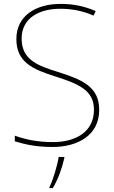

<svg xmlns="http://www.w3.org/2000/svg" viewBox="-20 -744 583 985"><path d="M489 -180C489 -298 404 -335 277 -375C174 -407 91 -437 91 -546C91 -653 183 -699 289 -699C342 -699 398 -691 460 -664L471 -687C412 -713 354 -724 291 -724C165 -724 64 -664 64 -544C64 -425 147 -389 263 -352C386 -313 462 -280 462 -181C462 -65 365 -15 252 -15C171 -15 109 -29 56 -48V-19C104 -5 158 10 250 10C380 10 489 -51 489 -180ZM310 67V61H281C275 104 250 185 234 215V221H251C279 174 298 119 310 67Z"/></svg>

Font: Noto Sans Gurmukhi UI Thin
Style: Regular
Weight: 100
Designer: Jelle Bosma - Monotype Design Team
Foundry: Monotype Imaging Inc.
Version: Version 2.004